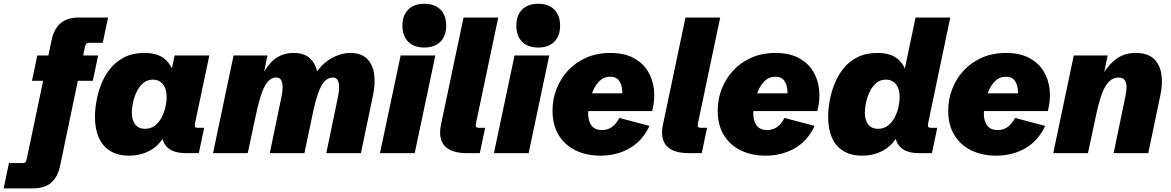

<svg xmlns="http://www.w3.org/2000/svg" viewBox="-133 -827 6324 1037"><path d="M-113.3 190.4 -84.5 53.7H-10.3Q0.5 53.7 4.9 48.1Q9.3 42.5 12.2 28.8L145.5 -608.9Q158.2 -670.9 194.3 -701.7Q230.5 -732.4 292.5 -732.4H450.7L421.9 -595.7H347.7Q336.9 -595.7 332.5 -590.3Q328.1 -585 325.2 -570.8L191.9 66.9Q179.2 128.9 143.3 159.7Q107.4 190.4 44.9 190.4ZM39.6 -390.6 68.4 -527.3H397L368.2 -390.6Z M564.5 13.7Q504.4 13.7 463.4 -11Q422.4 -35.6 401.1 -82.5Q379.9 -129.4 379.9 -195.8Q379.9 -233.9 387.7 -279.8Q395.5 -325.7 413.6 -371.8Q431.6 -418 462.4 -456.3Q493.2 -494.6 538.6 -517.8Q584 -541 646.5 -541Q716.8 -541 754.9 -510Q793 -479 806.2 -424.3L788.6 -425.8L810.1 -527.3H997.6L920.9 -164.1Q917.5 -147.9 920.4 -142.3Q923.3 -136.7 938 -136.7H969.7L940.9 0H869.6Q794.9 0 762.9 -39.8Q731 -79.6 746.1 -154.3L749 -168.9L769.5 -125.5Q742.7 -55.2 688.5 -20.8Q634.3 13.7 564.5 13.7ZM650.4 -131.3Q681.6 -131.3 703.9 -148.7Q726.1 -166 740 -192.6Q753.9 -219.2 760.5 -248.5Q767.1 -277.8 767.1 -301.8Q767.1 -347.7 746.6 -372.3Q726.1 -397 692.9 -397Q662.1 -397 640.4 -378.2Q618.7 -359.4 605 -330.8Q591.3 -302.2 585.2 -272Q579.1 -241.7 579.1 -218.8Q579.1 -177.7 597.4 -154.5Q615.7 -131.3 650.4 -131.3Z M1017.6 0 1128.4 -527.3H1311.5L1293.5 -439.9Q1324.7 -492.7 1363.5 -516.8Q1402.3 -541 1453.1 -541Q1508.3 -541 1539.1 -513.7Q1569.8 -486.3 1580.1 -441.4Q1611.8 -487.8 1660.9 -514.4Q1710 -541 1758.3 -541Q1817.4 -541 1848.6 -510.3Q1879.9 -479.5 1887.5 -427.7Q1895 -376 1881.8 -313L1816.4 0H1629.4L1692.9 -306.2Q1698.2 -331.1 1698.5 -354.5Q1698.7 -377.9 1691.2 -393.1Q1683.6 -408.2 1664.6 -408.2Q1628.9 -408.2 1604.5 -366.2Q1580.1 -324.2 1558.6 -225.6L1511.2 0H1324.2L1387.7 -306.2Q1393.1 -331.1 1393.3 -354.5Q1393.6 -377.9 1386 -393.1Q1378.4 -408.2 1359.4 -408.2Q1322.3 -408.2 1297.9 -363.8Q1273.4 -319.3 1251 -215.3L1205.1 0Z M2218.3 -527.3 2106.9 0H1919.4L2030.8 -527.3ZM2158.7 -570.3Q2103 -570.3 2071.8 -601.6Q2040.5 -632.8 2040.5 -688.5Q2040.5 -744.1 2071.8 -775.4Q2103 -806.6 2158.7 -806.6Q2214.4 -806.6 2245.6 -775.4Q2276.9 -744.1 2276.9 -688.5Q2276.9 -632.8 2245.6 -601.6Q2214.4 -570.3 2158.7 -570.3Z M2387.2 0Q2303.2 0 2268.1 -39.6Q2232.9 -79.1 2249 -154.8L2370.6 -732.4H2558.1L2438.5 -164.1Q2435.1 -147.5 2438.2 -142.1Q2441.4 -136.7 2456.1 -136.7H2487.3L2458.5 0Z M2833.5 -527.3 2722.2 0H2534.7L2646 -527.3ZM2773.9 -570.3Q2718.3 -570.3 2687 -601.6Q2655.8 -632.8 2655.8 -688.5Q2655.8 -744.1 2687 -775.4Q2718.3 -806.6 2773.9 -806.6Q2829.6 -806.6 2860.8 -775.4Q2892.1 -744.1 2892.1 -688.5Q2892.1 -632.8 2860.8 -601.6Q2829.6 -570.3 2773.9 -570.3Z M3110.4 13.7Q3034.2 13.7 2975.6 -14.9Q2917 -43.5 2884 -97.9Q2851.1 -152.3 2851.1 -229Q2851.1 -290 2872.6 -345.9Q2894 -401.9 2934.6 -445.8Q2975.1 -489.7 3033 -515.4Q3090.8 -541 3163.1 -541Q3237.8 -541 3288.3 -514.2Q3338.9 -487.3 3366.2 -442.4Q3393.6 -397.5 3399.2 -341.6Q3404.8 -285.6 3389.2 -227.1H2970.2L2990.2 -322.8H3240.7L3227.5 -300.8Q3230 -320.8 3226.8 -347.2Q3223.6 -373.5 3209.2 -393.1Q3194.8 -412.6 3162.6 -412.6Q3129.4 -412.6 3106.4 -390.9Q3083.5 -369.1 3069.6 -336.4Q3055.7 -303.7 3049.6 -270.3Q3043.5 -236.8 3043.5 -213.9Q3043.5 -173.3 3061.8 -148.9Q3080.1 -124.5 3119.1 -124.5Q3146 -124.5 3168.9 -138.9Q3191.9 -153.3 3212.4 -189.9L3375 -147Q3336.4 -65.4 3267.1 -25.9Q3197.8 13.7 3110.4 13.7Z M3585.9 0Q3502 0 3466.8 -39.6Q3431.6 -79.1 3447.8 -154.8L3569.3 -732.4H3756.8L3637.2 -164.1Q3633.8 -147.5 3637 -142.1Q3640.1 -136.7 3654.8 -136.7H3686L3657.2 0Z M4002.4 13.7Q3926.3 13.7 3867.7 -14.9Q3809.1 -43.5 3776.1 -97.9Q3743.2 -152.3 3743.2 -229Q3743.2 -290 3764.6 -345.9Q3786.1 -401.9 3826.7 -445.8Q3867.2 -489.7 3925 -515.4Q3982.9 -541 4055.2 -541Q4129.9 -541 4180.4 -514.2Q4231 -487.3 4258.3 -442.4Q4285.6 -397.5 4291.3 -341.6Q4296.9 -285.6 4281.2 -227.1H3862.3L3882.3 -322.8H4132.8L4119.6 -300.8Q4122.1 -320.8 4118.9 -347.2Q4115.7 -373.5 4101.3 -393.1Q4086.9 -412.6 4054.7 -412.6Q4021.5 -412.6 3998.5 -390.9Q3975.6 -369.1 3961.7 -336.4Q3947.8 -303.7 3941.7 -270.3Q3935.5 -236.8 3935.5 -213.9Q3935.5 -173.3 3953.9 -148.9Q3972.2 -124.5 4011.2 -124.5Q4038.1 -124.5 4061 -138.9Q4084 -153.3 4104.5 -189.9L4267.1 -147Q4228.5 -65.4 4159.2 -25.9Q4089.8 13.7 4002.4 13.7Z M4523.4 13.7Q4463.9 13.7 4422.9 -11Q4381.8 -35.6 4360.8 -82.5Q4339.8 -129.4 4339.8 -195.3Q4339.8 -233.4 4347.7 -279.5Q4355.5 -325.7 4373.3 -371.6Q4391.1 -417.5 4421.6 -456.1Q4452.1 -494.6 4497.6 -517.8Q4543 -541 4605.5 -541Q4675.8 -541 4713.9 -510Q4752 -479 4765.1 -424.3L4747.6 -425.8L4812 -732.4H4999.5L4880.4 -164.1Q4877 -147.9 4879.9 -142.3Q4882.8 -136.7 4897.5 -136.7H4929.2L4900.4 0H4829.1Q4754.9 0 4722.9 -39.8Q4690.9 -79.6 4706.1 -154.3L4709 -168.9L4729.5 -125.5Q4702.1 -54.7 4647.7 -20.5Q4593.3 13.7 4523.4 13.7ZM4609.4 -131.3Q4640.6 -131.3 4662.8 -148.7Q4685.1 -166 4699 -192.6Q4712.9 -219.2 4719.5 -248.5Q4726.1 -277.8 4726.1 -301.8Q4726.1 -347.7 4705.6 -372.3Q4685.1 -397 4651.9 -397Q4621.1 -397 4599.4 -378.2Q4577.6 -359.4 4564 -330.8Q4550.3 -302.2 4544.2 -272Q4538.1 -241.7 4538.1 -218.8Q4538.1 -177.7 4556.4 -154.5Q4574.7 -131.3 4609.4 -131.3Z M5247.6 13.7Q5171.4 13.7 5112.8 -14.9Q5054.2 -43.5 5021.2 -97.9Q4988.3 -152.3 4988.3 -229Q4988.3 -290 5009.8 -345.9Q5031.2 -401.9 5071.8 -445.8Q5112.3 -489.7 5170.2 -515.4Q5228 -541 5300.3 -541Q5375 -541 5425.5 -514.2Q5476.1 -487.3 5503.4 -442.4Q5530.8 -397.5 5536.4 -341.6Q5542 -285.6 5526.4 -227.1H5107.4L5127.4 -322.8H5377.9L5364.7 -300.8Q5367.2 -320.8 5364 -347.2Q5360.8 -373.5 5346.4 -393.1Q5332 -412.6 5299.8 -412.6Q5266.6 -412.6 5243.7 -390.9Q5220.7 -369.1 5206.8 -336.4Q5192.9 -303.7 5186.8 -270.3Q5180.7 -236.8 5180.7 -213.9Q5180.7 -173.3 5199 -148.9Q5217.3 -124.5 5256.3 -124.5Q5283.2 -124.5 5306.2 -138.9Q5329.1 -153.3 5349.6 -189.9L5512.2 -147Q5473.6 -65.4 5404.3 -25.9Q5335 13.7 5247.6 13.7Z M5555.7 0 5666.5 -527.3H5849.6L5824.7 -408.2L5825.7 -430.2Q5861.3 -486.3 5903.1 -513.7Q5944.8 -541 6001 -541Q6064.5 -541 6097.9 -510.3Q6131.3 -479.5 6139.4 -427.7Q6147.5 -376 6134.3 -313L6068.8 0H5881.8L5945.3 -306.2Q5950.7 -331.5 5951.4 -354.7Q5952.1 -377.9 5942.6 -393.1Q5933.1 -408.2 5907.2 -408.2Q5867.2 -408.2 5839.4 -364Q5811.5 -319.8 5789.1 -215.3L5743.2 0Z"/></svg>

Font: Schibsted Grotesk Black
Style: Italic
Weight: 900
Italic angle: -12°
Designer: Bakken & Baeck AS, Henrik Kongsvoll
Foundry: Schibsted ASA
Version: Version 1.100;gftools[0.9.25]